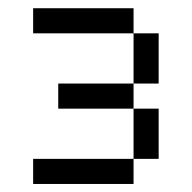

<svg xmlns="http://www.w3.org/2000/svg" viewBox="-20 -458 478 478"><path d="M312.5 -62.5V0H250V-62.5ZM250 -62.5V0H187.5V-62.5ZM187.5 -62.5V0H125V-62.5ZM187.5 -437.5V-375H125V-437.5ZM250 -437.5V-375H187.5V-437.5ZM312.5 -437.5V-375H250V-437.5ZM187.5 -250V-187.5H125V-250ZM250 -250V-187.5H187.5V-250ZM312.5 -250V-187.5H250V-250ZM375 -375V-312.5H312.5V-375ZM375 -312.5V-250H312.5V-312.5ZM375 -187.5V-125H312.5V-187.5ZM375 -125V-62.5H312.5V-125ZM125 -62.5V0H62.5V-62.5ZM125 -437.5V-375H62.5V-437.5Z"/></svg>

Font: Sudo Var
Style: Regular
Weight: 400
Monospace: yes
Designer: Jens Kutilek
Foundry: Jens Kutilek
Version: Version 0.065;FEAKit 1.0